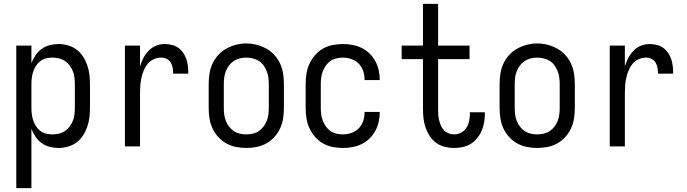

<svg xmlns="http://www.w3.org/2000/svg" viewBox="-20 -755 3540 990"><path d="M64 215V-520H142V-429Q150 -450 163 -469.5Q176 -489 194.5 -502.5Q213 -516 235.5 -522Q258 -528 281 -528Q306 -528 330.5 -521Q355 -514 375 -499Q395 -484 408.5 -463Q422 -442 430 -418.5Q438 -395 441 -370Q444 -345 444 -320V-200Q444 -175 441 -150Q438 -125 430 -101.5Q422 -78 408.5 -57Q395 -36 375 -21Q355 -6 330.5 1Q306 8 281 8Q258 8 235.5 2Q213 -4 194.5 -17.5Q176 -31 163 -50.5Q150 -70 142 -91V215ZM251 -62Q268 -62 284.5 -66Q301 -70 315 -79.5Q329 -89 339.5 -103Q350 -117 356 -133Q362 -149 364 -166Q366 -183 366 -200V-320Q366 -337 364 -354Q362 -371 356 -387Q350 -403 339.5 -417Q329 -431 315 -440.5Q301 -450 284.5 -454Q268 -458 251 -458Q234 -458 217.5 -454Q201 -450 188 -440Q175 -430 165.5 -415.5Q156 -401 151 -385.5Q146 -370 144 -353.5Q142 -337 142 -320V-200Q142 -183 144 -166.5Q146 -150 151 -134.5Q156 -119 165.5 -104.5Q175 -90 188 -80Q201 -70 217.5 -66Q234 -62 251 -62Z M624 0V-520H702V-412Q708 -434 719 -455Q730 -476 746 -493Q762 -510 784 -519Q806 -528 829 -528Q848 -528 866.5 -523.5Q885 -519 900 -508Q915 -497 925.5 -481.5Q936 -466 941.5 -448.5Q947 -431 949 -412.5Q951 -394 951 -375H873Q873 -390 870.5 -404.5Q868 -419 860.5 -432Q853 -445 839.5 -451.5Q826 -458 811 -458Q791 -458 772.5 -449.5Q754 -441 741.5 -426Q729 -411 721.5 -392.5Q714 -374 709.5 -354.5Q705 -335 703.5 -315Q702 -295 702 -276V0Z M1250 8Q1223 8 1196 2.5Q1169 -3 1146 -16Q1123 -29 1104.5 -49.5Q1086 -70 1075 -94.5Q1064 -119 1060 -146Q1056 -173 1056 -200V-320Q1056 -347 1060 -374Q1064 -401 1075 -425.5Q1086 -450 1104.5 -470.5Q1123 -491 1146.5 -504Q1170 -517 1196.5 -524Q1223 -531 1250 -531Q1277 -531 1303.5 -524Q1330 -517 1353.5 -504Q1377 -491 1395.5 -470.5Q1414 -450 1425 -425.5Q1436 -401 1440 -374Q1444 -347 1444 -320V-200Q1444 -173 1440 -146Q1436 -119 1425 -94.5Q1414 -70 1395.5 -49.5Q1377 -29 1354 -16Q1331 -3 1304 2.5Q1277 8 1250 8ZM1250 -62Q1267 -62 1284 -66Q1301 -70 1315 -79.5Q1329 -89 1339.5 -103Q1350 -117 1356 -133Q1362 -149 1364 -166Q1366 -183 1366 -200V-320Q1366 -337 1364 -354Q1362 -371 1355.5 -387.5Q1349 -404 1339 -418Q1329 -432 1314.5 -441Q1300 -450 1283 -454Q1266 -458 1248 -458Q1231 -458 1214.5 -453.5Q1198 -449 1184 -439.5Q1170 -430 1160 -416Q1150 -402 1144 -386.5Q1138 -371 1136 -354Q1134 -337 1134 -320V-200Q1134 -183 1136 -166Q1138 -149 1144 -133Q1150 -117 1160.5 -103Q1171 -89 1185 -79.5Q1199 -70 1216 -66Q1233 -62 1250 -62Z M1747 8Q1721 8 1694 2.5Q1667 -3 1644 -16.5Q1621 -30 1603.5 -50.5Q1586 -71 1575 -95.5Q1564 -120 1560 -146.5Q1556 -173 1556 -200V-320Q1556 -347 1560 -373.5Q1564 -400 1575 -424.5Q1586 -449 1603.5 -469.5Q1621 -490 1644 -503.5Q1667 -517 1694 -522.5Q1721 -528 1747 -528Q1772 -528 1797 -523.5Q1822 -519 1844.5 -508Q1867 -497 1885 -479.5Q1903 -462 1915 -440Q1927 -418 1932.5 -393.5Q1938 -369 1938 -344Q1938 -344 1938 -343.5Q1938 -343 1938 -342H1860Q1860 -342 1860 -342.5Q1860 -343 1860 -343Q1860 -366 1853 -388Q1846 -410 1830 -426.5Q1814 -443 1792 -450.5Q1770 -458 1747 -458Q1730 -458 1713.5 -454Q1697 -450 1683 -440Q1669 -430 1659.5 -416Q1650 -402 1644 -386.5Q1638 -371 1636 -354Q1634 -337 1634 -320V-200Q1634 -183 1636 -166Q1638 -149 1644 -133.5Q1650 -118 1659.5 -104Q1669 -90 1683 -80Q1697 -70 1713.5 -66Q1730 -62 1747 -62Q1770 -62 1792 -69.5Q1814 -77 1830 -93.5Q1846 -110 1853 -132Q1860 -154 1860 -177Q1860 -177 1860 -177.5Q1860 -178 1860 -178H1938Q1938 -177 1938 -176.5Q1938 -176 1938 -176Q1938 -151 1932.5 -126.5Q1927 -102 1915 -80Q1903 -58 1885 -40.5Q1867 -23 1844.5 -12Q1822 -1 1797 3.5Q1772 8 1747 8Z M2321 8Q2297 8 2273 2Q2249 -4 2229.5 -18Q2210 -32 2196.5 -52.5Q2183 -73 2175 -95.5Q2167 -118 2164 -142Q2161 -166 2161 -190V-450H2051V-520H2161V-735H2239V-520H2401V-450H2239V-190Q2239 -176 2240 -161.5Q2241 -147 2244.5 -133.5Q2248 -120 2254 -106.5Q2260 -93 2269.5 -83Q2279 -73 2293 -67.5Q2307 -62 2321 -62Q2340 -62 2357.5 -71Q2375 -80 2385 -96.5Q2395 -113 2399 -132Q2403 -151 2403 -170Q2403 -171 2402.5 -173Q2402 -175 2402 -176H2480Q2480 -174 2480 -171.5Q2480 -169 2480 -166Q2480 -144 2476 -122Q2472 -100 2463 -79.5Q2454 -59 2439.5 -41.5Q2425 -24 2406 -12.5Q2387 -1 2365 3.5Q2343 8 2321 8Z M2750 8Q2723 8 2696 2.5Q2669 -3 2646 -16Q2623 -29 2604.5 -49.5Q2586 -70 2575 -94.5Q2564 -119 2560 -146Q2556 -173 2556 -200V-320Q2556 -347 2560 -374Q2564 -401 2575 -425.5Q2586 -450 2604.5 -470.5Q2623 -491 2646.5 -504Q2670 -517 2696.5 -524Q2723 -531 2750 -531Q2777 -531 2803.5 -524Q2830 -517 2853.5 -504Q2877 -491 2895.5 -470.5Q2914 -450 2925 -425.5Q2936 -401 2940 -374Q2944 -347 2944 -320V-200Q2944 -173 2940 -146Q2936 -119 2925 -94.5Q2914 -70 2895.5 -49.5Q2877 -29 2854 -16Q2831 -3 2804 2.5Q2777 8 2750 8ZM2750 -62Q2767 -62 2784 -66Q2801 -70 2815 -79.5Q2829 -89 2839.5 -103Q2850 -117 2856 -133Q2862 -149 2864 -166Q2866 -183 2866 -200V-320Q2866 -337 2864 -354Q2862 -371 2855.5 -387.5Q2849 -404 2839 -418Q2829 -432 2814.5 -441Q2800 -450 2783 -454Q2766 -458 2748 -458Q2731 -458 2714.5 -453.5Q2698 -449 2684 -439.5Q2670 -430 2660 -416Q2650 -402 2644 -386.5Q2638 -371 2636 -354Q2634 -337 2634 -320V-200Q2634 -183 2636 -166Q2638 -149 2644 -133Q2650 -117 2660.5 -103Q2671 -89 2685 -79.5Q2699 -70 2716 -66Q2733 -62 2750 -62Z M3124 0V-520H3202V-412Q3208 -434 3219 -455Q3230 -476 3246 -493Q3262 -510 3284 -519Q3306 -528 3329 -528Q3348 -528 3366.5 -523.5Q3385 -519 3400 -508Q3415 -497 3425.5 -481.5Q3436 -466 3441.5 -448.5Q3447 -431 3449 -412.5Q3451 -394 3451 -375H3373Q3373 -390 3370.5 -404.5Q3368 -419 3360.5 -432Q3353 -445 3339.5 -451.5Q3326 -458 3311 -458Q3291 -458 3272.5 -449.5Q3254 -441 3241.5 -426Q3229 -411 3221.5 -392.5Q3214 -374 3209.5 -354.5Q3205 -335 3203.5 -315Q3202 -295 3202 -276V0Z"/></svg>

Font: Iosevka Julsh Curly
Style: Regular
Weight: 400
Designer: Belleve Invis
Foundry: Belleve Invis
Version: Version 15.0.2; ttfautohint (v1.8.4)